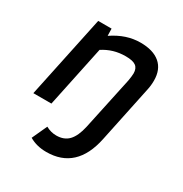

<svg xmlns="http://www.w3.org/2000/svg" viewBox="-165 -611 911 958"><g transform="rotate(30 290.0 -132.0)"><path d="M235 222Q179 222 137 197L177 110Q206 126 237 126Q282 126 308 98.5Q334 71 347 12L412 -292Q414 -305 415.5 -315.5Q417 -326 417 -335Q417 -364 399.5 -377Q382 -390 341 -390Q304 -390 272 -380.5Q240 -371 211 -352L137 0H33L133 -474H210L211 -433Q251 -460 290.5 -473Q330 -486 371 -486Q444 -486 483.5 -452.5Q523 -419 523 -355Q523 -341 521.5 -327Q520 -313 517 -300L449 24Q408 222 235 222Z"/></g></svg>

Font: Sometype Mono SemiBold
Style: Italic
Weight: 600
Italic angle: -12°
Designer: Ryoichi Tsunekawa
Foundry: Dharma Type
Version: Version 1.001